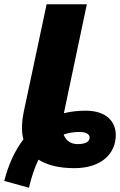

<svg xmlns="http://www.w3.org/2000/svg" viewBox="-47 -780 564 902"><path d="M-27 70 89 102C101 52 115 8 134 -30C173 -5 228 10 302 10C433 10 497 -61 497 -146C497 -199 463 -260 355 -260C318 -260 284 -256 253 -248L361 -760H172L64 -252C56 -212 52 -164 63 -125C22 -72 -8 -5 -27 70ZM318 -103C290 -103 264 -115 252 -148C274 -156 299 -160 327 -160C355 -160 374 -151 374 -134C374 -116 357 -103 318 -103Z"/></svg>

Font: Noto Sans Black
Style: Italic
Weight: 900
Italic angle: -12°
Designer: Monotype Design Team
Foundry: Monotype Imaging Inc.
Version: Version 2.013